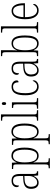

<svg xmlns="http://www.w3.org/2000/svg" viewBox="1422 -2222 1039 3922"><g transform="rotate(-90 1941.0 -260.5)"><path d="M168 10Q114 10 79.5 -28.5Q45 -67 45 -147Q45 -225 92.5 -262.5Q140 -300 239 -304L308 -307V-371Q308 -442 288 -477.5Q268 -513 211 -513Q157 -513 135 -483Q113 -453 113 -393Q80 -393 80 -441Q80 -482 113.5 -512.5Q147 -543 213 -543Q282 -543 315.5 -502.5Q349 -462 349 -372V-107Q349 -54 359.5 -39.5Q370 -25 401 -25H404V0H318L311 -93H308Q295 -66 277 -42.5Q259 -19 232.5 -4.5Q206 10 168 10ZM175 -21Q214 -21 244 -44Q274 -67 291 -104.5Q308 -142 308 -186V-281L243 -278Q156 -274 121.5 -240Q87 -206 87 -145Q87 -92 108 -56.5Q129 -21 175 -21Z M465 239V215H476Q504 215 518.5 210.5Q533 206 538.5 190Q544 174 544 139V-438Q544 -472 539 -487.5Q534 -503 518.5 -507Q503 -511 471 -511H451V-536H579L583 -439H586Q604 -485 635.5 -515.5Q667 -546 722 -546Q804 -546 845.5 -482Q887 -418 887 -277Q887 -129 843 -59.5Q799 10 724 10Q669 10 636 -19.5Q603 -49 585 -99H583Q584 -81 584.5 -51Q585 -21 585 18V140Q585 175 590 190.5Q595 206 609.5 210.5Q624 215 651 215H670V239ZM721 -22Q786 -22 815.5 -90Q845 -158 845 -277Q845 -396 815 -455Q785 -514 718 -514Q648 -514 616.5 -450Q585 -386 585 -276Q585 -199 597.5 -141.5Q610 -84 639.5 -53Q669 -22 721 -22Z M957 239V215H968Q996 215 1010.5 210.5Q1025 206 1030.5 190Q1036 174 1036 139V-438Q1036 -472 1031 -487.5Q1026 -503 1010.5 -507Q995 -511 963 -511H943V-536H1071L1075 -439H1078Q1096 -485 1127.5 -515.5Q1159 -546 1214 -546Q1296 -546 1337.5 -482Q1379 -418 1379 -277Q1379 -129 1335 -59.5Q1291 10 1216 10Q1161 10 1128 -19.5Q1095 -49 1077 -99H1075Q1076 -81 1076.5 -51Q1077 -21 1077 18V140Q1077 175 1082 190.5Q1087 206 1101.5 210.5Q1116 215 1143 215H1162V239ZM1213 -22Q1278 -22 1307.5 -90Q1337 -158 1337 -277Q1337 -396 1307 -455Q1277 -514 1210 -514Q1140 -514 1108.5 -450Q1077 -386 1077 -276Q1077 -199 1089.5 -141.5Q1102 -84 1131.5 -53Q1161 -22 1213 -22Z M1438 0V-25H1449Q1482 -25 1498 -29Q1514 -33 1519 -48.5Q1524 -64 1524 -98V-660Q1524 -695 1518.5 -711Q1513 -727 1498.5 -731Q1484 -735 1457 -735H1438V-760H1565V-98Q1565 -64 1570 -48.5Q1575 -33 1591 -29Q1607 -25 1640 -25H1652V0Z M1787 -654Q1774 -654 1766 -663Q1758 -672 1758 -698Q1758 -723 1766 -732.5Q1774 -742 1787 -742Q1800 -742 1808 -732.5Q1816 -723 1816 -698Q1816 -672 1808 -663Q1800 -654 1787 -654ZM1683 0V-25H1702Q1731 -25 1746 -29Q1761 -33 1766 -49Q1771 -65 1771 -98V-435Q1771 -469 1766.5 -485.5Q1762 -502 1748.5 -506.5Q1735 -511 1708 -511H1698V-536H1812V-99Q1812 -65 1817 -49Q1822 -33 1837 -29Q1852 -25 1881 -25H1898V0Z M2131 10Q2081 10 2042 -16.5Q2003 -43 1980 -103Q1957 -163 1957 -263Q1957 -371 1979 -432Q2001 -493 2040 -518Q2079 -543 2129 -543Q2191 -543 2225.5 -512.5Q2260 -482 2260 -438Q2260 -418 2249.5 -409.5Q2239 -401 2222 -401Q2222 -452 2200.5 -482.5Q2179 -513 2128 -513Q2089 -513 2060 -490.5Q2031 -468 2015 -414Q1999 -360 1999 -264Q1999 -140 2035 -81Q2071 -22 2134 -22Q2183 -22 2211 -50.5Q2239 -79 2252 -114Q2262 -105 2262 -85Q2262 -66 2247 -44Q2232 -22 2203 -6Q2174 10 2131 10Z M2462 10Q2408 10 2373.5 -28.5Q2339 -67 2339 -147Q2339 -225 2386.5 -262.5Q2434 -300 2533 -304L2602 -307V-371Q2602 -442 2582 -477.5Q2562 -513 2505 -513Q2451 -513 2429 -483Q2407 -453 2407 -393Q2374 -393 2374 -441Q2374 -482 2407.5 -512.5Q2441 -543 2507 -543Q2576 -543 2609.5 -502.5Q2643 -462 2643 -372V-107Q2643 -54 2653.5 -39.5Q2664 -25 2695 -25H2698V0H2612L2605 -93H2602Q2589 -66 2571 -42.5Q2553 -19 2526.5 -4.5Q2500 10 2462 10ZM2469 -21Q2508 -21 2538 -44Q2568 -67 2585 -104.5Q2602 -142 2602 -186V-281L2537 -278Q2450 -274 2415.5 -240Q2381 -206 2381 -145Q2381 -92 2402 -56.5Q2423 -21 2469 -21Z M3017 10Q2964 10 2930.5 -17Q2897 -44 2879 -90H2874L2869 0H2756V-25H2768Q2796 -25 2810.5 -29Q2825 -33 2830.5 -48Q2836 -63 2836 -94V-659Q2836 -695 2830.5 -711Q2825 -727 2810.5 -731Q2796 -735 2769 -735H2756V-760H2877V-564Q2877 -537 2876 -499Q2875 -461 2873 -430H2875Q2892 -482 2927 -513Q2962 -544 3019 -544Q3098 -544 3138 -479Q3178 -414 3178 -267Q3178 -167 3158 -106Q3138 -45 3101.5 -17.5Q3065 10 3017 10ZM3014 -22Q3073 -22 3104.5 -81.5Q3136 -141 3136 -270Q3136 -395 3107.5 -454Q3079 -513 3014 -513Q2944 -513 2910 -452.5Q2876 -392 2876 -269Q2876 -144 2908.5 -83Q2941 -22 3014 -22Z M3237 0V-25H3248Q3281 -25 3297 -29Q3313 -33 3318 -48.5Q3323 -64 3323 -98V-660Q3323 -695 3317.5 -711Q3312 -727 3297.5 -731Q3283 -735 3256 -735H3237V-760H3364V-98Q3364 -64 3369 -48.5Q3374 -33 3390 -29Q3406 -25 3439 -25H3451V0Z M3687 10Q3605 10 3557.5 -61Q3510 -132 3510 -262Q3510 -404 3554 -473.5Q3598 -543 3679 -543Q3755 -543 3795.5 -477Q3836 -411 3836 -294V-270H3552Q3552 -144 3589.5 -83Q3627 -22 3691 -22Q3738 -22 3767 -47.5Q3796 -73 3810 -105Q3821 -99 3821 -82Q3821 -65 3806 -43.5Q3791 -22 3761 -6Q3731 10 3687 10ZM3795 -300Q3794 -395 3767 -453.5Q3740 -512 3679 -512Q3617 -512 3586.5 -455Q3556 -398 3553 -300Z"/></g></svg>

Font: Noto Serif Myanmar Condensed ExtraLight
Style: Regular
Weight: 200
Width: 3
Designer: Ben Mitchell and the Monotype Design Team
Foundry: Monotype Imaging Inc.
Version: Version 2.106; ttfautohint (v1.8.4.7-5d5b)